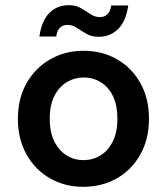

<svg xmlns="http://www.w3.org/2000/svg" viewBox="-20 -709 645 741"><path d="M301 12Q230 12 172.5 -21Q115 -54 82 -113.5Q49 -173 49 -250Q49 -329 82.5 -388Q116 -447 173.5 -480Q231 -513 302 -513Q375 -513 432 -480Q489 -447 522 -388Q555 -329 555 -250Q555 -173 522 -113.5Q489 -54 431.5 -21Q374 12 301 12ZM302 -91Q338 -91 367.5 -109Q397 -127 415 -162.5Q433 -198 433 -251Q433 -304 415.5 -339Q398 -374 368.5 -392Q339 -410 303 -410Q268 -410 238 -392Q208 -374 190 -339Q172 -304 172 -251Q172 -198 190 -162.5Q208 -127 237.5 -109Q267 -91 302 -91ZM361 -567Q333 -567 313.5 -578.5Q294 -590 277 -601.5Q260 -613 240 -613Q223 -613 211.5 -602Q200 -591 197 -568H132Q141 -630 171 -659.5Q201 -689 245 -689Q273 -689 292.5 -677.5Q312 -666 329 -654.5Q346 -643 366 -643Q383 -643 394.5 -654Q406 -665 409 -688H475Q466 -626 435.5 -596.5Q405 -567 361 -567Z"/></svg>

Font: DM Sans 17pt SemiBold
Style: Regular
Weight: 600
Version: Version 4.004;gftools[0.9.30]